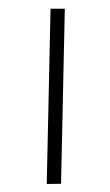

<svg xmlns="http://www.w3.org/2000/svg" viewBox="-140 -791 589 1032"><g transform="rotate(15 154.5 -274.5)"><path d="M235 193 11 -722 85 -742 309 172Z"/></g></svg>

Font: Piazzolla
Style: Bold Italic
Weight: 700
Italic angle: -11.3°
Designer: Juan Pablo del Peral
Foundry: Huerta Tipografica
Version: Version 1.330